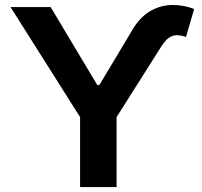

<svg xmlns="http://www.w3.org/2000/svg" viewBox="-20 -756 815 776"><path d="M368.7 -395.5V-412.1H386.2V-395.5ZM22.5 -727.5H184.6L377.4 -405.3L517.1 -638.7Q547.4 -688.5 588.1 -711.7Q628.9 -734.9 674.6 -735.8Q720.2 -736.8 764.6 -719.7L731.9 -606.9Q696.8 -618.7 674.6 -609.9Q652.3 -601.1 631.8 -567.9L451.2 -282.7V0H303.7V-282.7Z"/></svg>

Font: Inter 20pt
Style: Bold
Weight: 700
Version: Version 4.001;git-66647c0bb